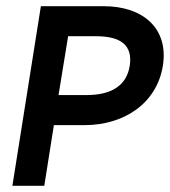

<svg xmlns="http://www.w3.org/2000/svg" viewBox="-20 -600 549 620"><path d="M20 0H123L154 -196H254C378 -196 486 -264 506 -388C525 -508 442 -580 315 -580H112ZM169 -293 200 -483H290C370 -483 409 -454 399 -388C389 -323 339 -293 259 -293Z"/></svg>

Font: Charger Sport
Style: BlkObl
Weight: 900
Designer: Jasper
Foundry: Cannot Into Space Fonts
Version: Version 1.1